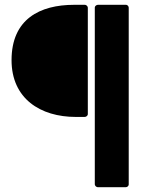

<svg xmlns="http://www.w3.org/2000/svg" viewBox="-20 -686 639 798"><path d="M374 80C374 85 379 92 387 92H503C508 92 515 88 515 80V-654C515 -659 511 -666 503 -666H387C382 -666 374 -662 374 -654ZM295 -200H332C337 -200 345 -204 345 -212V-654C345 -659 340 -666 332 -666H288C146 -666 28 -607 28 -436C28 -276 148 -200 295 -200Z"/></svg>

Font: Falling Sky
Style: Bd
Weight: 700
Designer: Paul D. Hunt
Foundry: Adobe Systems Incorporated
Version: Version 1.02